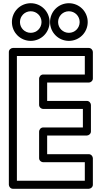

<svg xmlns="http://www.w3.org/2000/svg" viewBox="-20 -1148 620 1193"><path d="M171 -1078C208.2 -1078 238 -1048.2 238 -1011C238 -973.8 208.2 -944 171 -944C133.8 -944 104 -973.8 104 -1011C104 -1048.2 133.8 -1078 171 -1078ZM171 -1128C106.2 -1128 54 -1075.8 54 -1011C54 -946.2 106.2 -894 171 -894C235.8 -894 288 -946.2 288 -1011C288 -1075.8 235.8 -1128 171 -1128ZM408 -1078C445.2 -1078 475 -1048.2 475 -1011C475 -973.8 445.2 -944 408 -944C370.8 -944 341 -973.8 341 -1011C341 -1048.2 370.8 -1078 408 -1078ZM408 -1128C343.2 -1128 291 -1075.8 291 -1011C291 -946.2 343.2 -894 408 -894C472.8 -894 525 -946.2 525 -1011C525 -1075.8 472.8 -1128 408 -1128ZM507 -800V-685H248C232.9 -685 223 -670.7 223 -660V-496C223 -480.9 237.3 -471 248 -471H495V-356H248C232.9 -356 223 -341.7 223 -331V-165C223 -149.9 237.3 -140 248 -140H507V-25H85V-800ZM557 -825C557 -835.7 547.1 -850 532 -850H60C49.3 -850 35 -840.1 35 -825V0C35 10.7 44.9 25 60 25H532C542.7 25 557 15.1 557 0V-165C557 -175.7 547.1 -190 532 -190H273V-306H520C530.7 -306 545 -315.9 545 -331V-496C545 -506.7 535.1 -521 520 -521H273V-635H532C542.7 -635 557 -644.9 557 -660Z"/></svg>

Font: Hussar Techniczny
Style: Bold 
Weight: 700
Foundry: Cannot Into Space Fonts
Version: Version 0.77